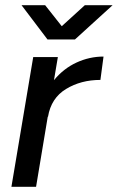

<svg xmlns="http://www.w3.org/2000/svg" viewBox="-20 -720 454 740"><path d="M108 -500H203L188 -411Q225 -456 275 -479Q325 -502 379 -502L367 -412Q292 -412 234.5 -377Q177 -342 165 -270H164L119 0H24ZM63 -700H154L218 -619L307 -700H414L269 -568H163Z"/></svg>

Font: Oak Sans Medium
Style: Italic
Weight: 500
Italic angle: -9.49998°
Foundry: Erik Kennedy, Walven
Version: Version 1.000